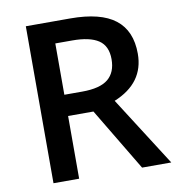

<svg xmlns="http://www.w3.org/2000/svg" viewBox="-80 -787 800 860"><g transform="rotate(-10 319.5 -357.0)"><path d="M210.9 -381.8H292Q373.5 -381.8 410.2 -412.1Q446.8 -442.4 446.8 -502Q446.8 -562.5 407.2 -588.9Q367.7 -615.2 288.1 -615.2H210.9ZM210.9 -285.2V0H94.2V-713.9H295.9Q434.1 -713.9 500.5 -662.1Q566.9 -610.4 566.9 -505.9Q566.9 -372.6 428.2 -315.9L629.9 0H497.1L326.2 -285.2Z"/></g></svg>

Font: f1_44652          
Style: Regular
Weight: 600
Foundry: Ascender Corporation
Version: Version 1.10